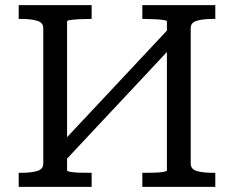

<svg xmlns="http://www.w3.org/2000/svg" viewBox="-20 -730 913 750"><path d="M196 -145 640 -619 679 -577 235 -103ZM53 0V-55H64Q101 -55 125 -62Q149 -69 149 -91V-620Q149 -642 125 -649Q101 -656 64 -656H53V-710H338V-656H329Q310 -656 290 -655Q270 -654 256 -652Q242 -650 242 -646V-64Q242 -61 256 -58.5Q270 -56 290 -55.5Q310 -55 329 -55H338V0ZM536 0V-55H545Q564 -55 584 -55.5Q604 -56 618 -58.5Q632 -61 632 -64V-646Q632 -650 618 -652Q604 -654 584 -655Q564 -656 545 -656H536V-710H821V-656H810Q773 -656 749 -649Q725 -642 725 -620V-91Q725 -69 749 -62Q773 -55 810 -55H821V0Z"/></svg>

Font: Roboto Serif
Style: Regular
Weight: 400
Designer: Greg Gazdowicz
Foundry: Commercial Type
Version: Version 1.008